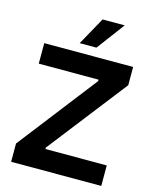

<svg xmlns="http://www.w3.org/2000/svg" viewBox="-133 -1008 879 1096"><g transform="rotate(15 306.5 -460.0)"><path d="M573.2 -595.2V-703.1H47.9V-582H401.4V-573.7L40.5 -107.9V0H573.2V-121.1H210.9V-129.4ZM243.2 -755.4H342.3L465.3 -919.9H334.5Z"/></g></svg>

Font: Wand UI Pro Bold
Style: Regular
Weight: 700
Designer: Andreas Faust
Version: Version 1.003;FEAKit 1.0